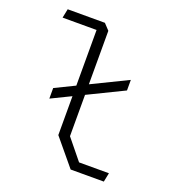

<svg xmlns="http://www.w3.org/2000/svg" viewBox="-138 -874 896 982"><g transform="rotate(20 310.0 -382.5)"><path d="M130.5 -361 489.5 -536V-478.5L130.5 -303.5ZM237.5 -144V-734L256.5 -716H52.5L62.5 -765H265L295.5 -732.5V-159L385 -49H547.5L537.5 0H357Z"/></g></svg>

Font: Monaspace Krypton Var ExLight
Style: Regular
Weight: 200
Designer: Riley Cran and the Lettermatic Team
Version: Version 1.200 (Monaspace Krypton Var)